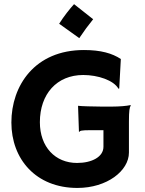

<svg xmlns="http://www.w3.org/2000/svg" viewBox="-20 -906 706 938"><path d="M35.6 -307.6C35.6 -128.9 155.3 12.2 357.9 12.2C503.4 12.2 609.9 -71.8 609.9 -160.6V-312C609.9 -366.7 612.8 -379.9 619.1 -391.6L617.7 -392.6C599.1 -388.2 561 -385.3 529.8 -385.3H472.2C440.9 -385.3 370.1 -387.2 361.3 -389.2L365.7 -261.7L367.2 -261.2C370.1 -267.1 376 -270 422.4 -270H485.4V-189C485.4 -140.1 429.7 -109.9 356.4 -109.9C250 -109.9 174.8 -188 174.8 -309.1C174.8 -446.3 257.3 -539.6 386.7 -539.6C458.5 -539.6 535.6 -513.7 558.6 -472.7L562.5 -473.6L570.3 -617.7C528.3 -645.5 472.7 -661.6 390.1 -661.6C149.4 -661.6 35.6 -487.3 35.6 -307.6ZM367.2 -719.7C392.6 -757.3 408.7 -779.3 435.1 -812L341.8 -885.7C321.8 -863.8 293 -828.1 269 -790Z"/></svg>

Font: HammersmithOne
Style: Regular
Weight: 400
Designer: Nicole Fally
Foundry: Nicole Fally
Version: Version 1.003